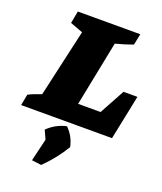

<svg xmlns="http://www.w3.org/2000/svg" viewBox="-214 -769 996 1181"><g transform="rotate(20 284.5 -178.0)"><path d="M521 -292H612L552 0H-43L-29 -73Q-9 -83 12.5 -91.5Q34 -100 56 -107L156 -549L73 -580L88 -660H497L482 -587Q431 -568 369 -552L284 -127H431ZM136 296 171 149 145 92Q199 40 267 26Q315 73 329 140Q277 227 199 304Z"/></g></svg>

Font: Piazzolla Black
Style: Italic
Weight: 900
Italic angle: -11.3°
Designer: Juan Pablo del Peral
Foundry: Huerta Tipografica
Version: Version 1.330